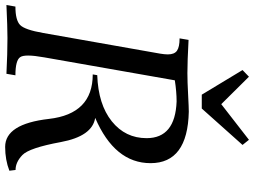

<svg xmlns="http://www.w3.org/2000/svg" viewBox="-164 -824 968 731"><g transform="rotate(90 319.5 -459.0)"><path d="M513.7 4.9Q426.3 4.9 407.2 -161.9Q388.2 -328.6 237.8 -328.6L240.7 -345.7Q352.1 -349.6 416.3 -401.1Q480.5 -452.6 480.5 -533.7Q480.5 -642.6 340.8 -647.9Q304.2 -647.9 260.3 -641.1L172.9 -144Q166 -105.5 166 -82.5Q166 -61 171.9 -52.7Q183.6 -34.2 241.2 -34.2L235.4 0Q157.7 -3.9 99.1 -3.9Q58.1 -3.9 -26.4 0L-20.5 -34.2Q31.2 -34.2 49.6 -52Q67.9 -69.8 80.1 -140.1L158.7 -585Q161.6 -602.1 161.6 -614.7Q161.6 -639.6 147.5 -649.4Q133.3 -659.2 100.6 -659.2L106.4 -693.4Q188.5 -689 232.9 -689Q265.6 -689 314.7 -691.7Q363.8 -694.3 379.9 -694.3Q575.7 -689.9 575.7 -548.8Q575.7 -412.1 403.3 -337.9Q473.1 -327.1 495.4 -207Q517.6 -86.9 544.7 -60.8Q571.8 -34.7 601.6 -34.7L604.5 -11.2Q563 4.9 513.7 4.9ZM367.7 -743.7H314.9L221.2 -898.9L246.6 -923.3L351.1 -817.9L486.8 -923.3L506.3 -898.9Z"/></g></svg>

Font: Kelvinch
Style: Italic
Weight: 400
Italic angle: -10°
Designer: Paul James Miller
Foundry: High-Logic / Made with FontCreator
Version: Version 3.40;July 22, 2017;FontCreator 11.0.0.2388 64-bit